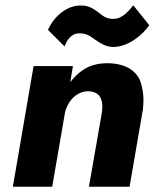

<svg xmlns="http://www.w3.org/2000/svg" viewBox="-20 -712 597 732"><path d="M163 -598 226 -535C234 -554 247 -584 282 -585C283 -585 284 -585 285 -585C299 -585 313 -581 325 -573C350 -557 375 -534 408 -533C409 -533 411 -533 412 -533C467 -533 523 -577 549 -616L488 -692C468 -665 443 -641 415 -640C414 -640 413 -640 411 -640C396 -640 383 -644 372 -652C349 -668 328 -691 291 -691C290 -691 288 -691 287 -691C231 -691 183 -645 163 -598ZM258 -460H108L29 0H179L228 -284C231 -297 237 -310 245 -323C262 -348 288 -364 314 -364C316 -364 319 -364 321 -364C369 -360 370 -321 370 -303C370 -296 369 -288 368 -280L319 0H474L525 -296C526 -308 527 -320 527 -331C527 -351 524 -372 518 -393C506 -437 464 -471 389 -471C352 -471 320 -462 293 -443C276 -431 261 -416 248 -399Z"/></svg>

Font: Jost
Style: Bold Italic
Weight: 700
Italic angle: -5°
Version: Version 3.710